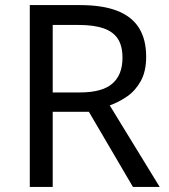

<svg xmlns="http://www.w3.org/2000/svg" viewBox="-20 -734 662 754"><path d="M294 -714Q383 -714 440.5 -691.5Q498 -669 526 -624Q554 -579 554 -511Q554 -454 533 -416Q512 -378 479.5 -355.5Q447 -333 411 -320L607 0H502L329 -295H187V0H97V-714ZM289 -636H187V-371H294Q381 -371 421 -405.5Q461 -440 461 -507Q461 -554 442.5 -582Q424 -610 386 -623Q348 -636 289 -636Z"/></svg>

Font: Noto Sans Armenian
Style: Regular
Weight: 400
Designer: Monotype Design Team
Foundry: Monotype Imaging Inc.
Version: Version 2.007